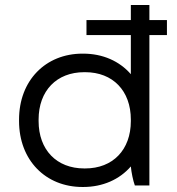

<svg xmlns="http://www.w3.org/2000/svg" viewBox="-20 -740 706 766"><path d="M309 6H312C390 6 457 -24 502 -76C504 -53 511 -19 518 0H576V-600H646V-660H576V-720H502V-660H325V-600H502V-444C457 -496 390 -526 312 -526H309C162 -526 56 -419 56 -263V-257C56 -101 162 6 309 6ZM316 -68C206 -68 134 -142 134 -257V-263C134 -378 206 -452 316 -452H320C430 -452 502 -378 502 -263V-257C502 -142 430 -68 320 -68Z"/></svg>

Font: Fixel Display Regular
Style: Regular
Weight: 400
Designer: AlfaBravo + MacPaw
Foundry: Kyrylo Tkachov, Marchela Mozhyna, Serhii Makarenko, Maria Weinstein, Zakhar Kryvoshyya
Version: Version 1.211